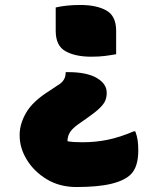

<svg xmlns="http://www.w3.org/2000/svg" viewBox="-20 -576 640 772"><path d="M204 -546Q247 -556 303 -556Q368 -556 407.5 -534Q447 -512 447 -452V-358Q425 -354 401.5 -351Q378 -348 347 -348Q283 -348 243.5 -370Q204 -392 204 -452ZM287 176Q220 176 168.5 145Q117 114 88 66.5Q59 19 59 -31V-34Q59 -78 85.5 -123.5Q112 -169 179 -211L212 -233Q244 -251 244 -283V-286H253Q329 -286 369 -262.5Q409 -239 409 -204V-201Q409 -186 403.5 -172Q398 -158 380.5 -141Q363 -124 327 -99L304 -83Q276 -64 265.5 -50Q255 -36 253 -23Q252 -19 251.5 -15.5Q251 -12 252 -8Q263 -6 278 -5Q293 -4 311 -4Q364 -4 413 -14Q462 -24 518 -48H524Q531 -29 533.5 -12Q536 5 536 29Q536 95 506 125Q481 150 427.5 163Q374 176 287 176Z"/></svg>

Font: Recursive Sn Csl St Blk
Style: Regular
Weight: 900
Version: Version 1.079;hotconv 1.0.112;makeotfexe 2.5.65598; ttfautoh